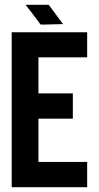

<svg xmlns="http://www.w3.org/2000/svg" viewBox="-20 -784 414 804"><path d="M164 -681Q149 -681 149 -682L139 -696L118 -724L87 -764H184L244 -683L196 -682ZM29 0V-649H345V-544H141V-393H285V-287H141V-106H345V0Z"/></svg>

Font: New Amsterdam
Style: Regular
Weight: 400
Designer: Vladimir Nikolic
Foundry: Vladimir Nikolic
Version: Version 1.000; ttfautohint (v1.8.4.7-5d5b)